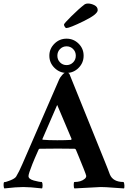

<svg xmlns="http://www.w3.org/2000/svg" viewBox="-33 -1054 719 1078"><path d="M326.2 -916Q326.2 -921.9 368.7 -963.9Q411.1 -1005.9 443.4 -1030.3Q451.2 -1034.2 460.9 -1034.2Q478.5 -1034.2 497.1 -1024.9Q515.6 -1015.6 515.6 -997.1Q515.6 -973.6 436.5 -935.1Q357.4 -896.5 339.8 -896.5Q335 -896.5 330.6 -903.8Q326.2 -911.1 326.2 -916ZM304.2 -778.8Q289.1 -763.7 289.1 -741.2Q289.1 -718.8 304.2 -703.6Q319.3 -688.5 340.8 -688.5Q362.3 -688.5 377.4 -703.6Q392.6 -718.8 392.6 -741.2Q392.6 -763.7 377.4 -778.8Q362.3 -793.9 340.8 -793.9Q319.3 -793.9 304.2 -778.8ZM244.1 -741.2Q244.1 -780.3 272.5 -808.6Q300.8 -836.9 340.8 -836.9Q379.9 -836.9 408.2 -809.1Q436.5 -781.2 436.5 -741.2Q436.5 -701.2 408.2 -672.9Q379.9 -644.5 340.8 -644.5Q301.8 -644.5 272.9 -672.9Q244.1 -701.2 244.1 -741.2ZM91.8 -130.9 299.8 -609.4Q304.7 -620.1 316.4 -633.3Q328.1 -646.5 335.9 -646.5Q351.6 -646.5 356.4 -639.6L556.6 -144.5Q563.5 -128.9 571.8 -106.4Q580.1 -84 584 -74.2Q601.6 -32.2 661.1 -32.2Q665 -25.4 665.5 -12.2Q666 1 663.1 3.9Q654.3 3.9 606 0Q557.6 -3.9 532.2 -3.9Q525.4 -3.9 384.8 3.9Q380.9 0 380.9 -16.1Q380.9 -32.2 384.8 -32.2Q421.9 -32.2 442.4 -49.8Q451.2 -56.6 451.2 -66.4Q451.2 -70.3 436.5 -107.4Q421.9 -144.5 407.2 -179.7L392.6 -214.8Q388.7 -218.8 385.7 -218.8Q367.2 -219.7 292 -219.7Q224.6 -219.7 190.4 -218.8Q185.5 -218.8 183.6 -213.9Q159.2 -159.2 148.4 -131.8Q127 -78.1 127 -65.4Q127 -48.8 156.7 -40.5Q186.5 -32.2 202.1 -32.2Q206.1 -26.4 206.1 -13.2Q206.1 0 203.1 3.9Q134.8 -3.9 97.7 -3.9Q59.6 -3.9 -8.8 3.9Q-11.7 1 -12.7 -11.2Q-13.7 -23.4 -10.7 -31.2Q0 -31.2 25.4 -41.5Q50.8 -51.8 57.6 -62.5Q74.2 -89.8 91.8 -130.9ZM288.1 -464.8 205.1 -273.4Q205.1 -269.5 207 -269.5Q236.3 -266.6 288.1 -266.6Q335.9 -266.6 366.2 -268.6L369.1 -273.4Z"/></svg>

Font: Crimson
Style: Bold
Weight: 700
Version: Version 0.8 ; ttfautohint (v1.00) -l 8 -r 50 -G 200 -x 14 -D